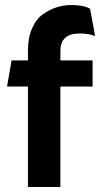

<svg xmlns="http://www.w3.org/2000/svg" viewBox="-20 -743 398 763"><path d="M91 -542Q91 -593 107.5 -630.5Q124 -668 151.5 -687Q179 -706 206.5 -714.5Q234 -723 263 -723Q314 -723 338 -708L358 -600Q331 -610 297 -610Q220 -610 220 -541V-503H348V-399H220V0H91V-399H8L26 -503H91Z"/></svg>

Font: Techna Sans
Style: Regular
Weight: 400
Designer: Carl Enlund
Version: Version 1.003